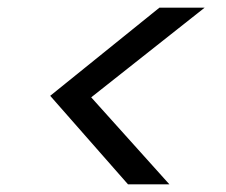

<svg xmlns="http://www.w3.org/2000/svg" viewBox="-20 -601 590 501"><path d="M514 -581 218 -347 422 -120H314L111 -351L396 -581Z"/></svg>

Font: DM Sans 12pt
Style: Italic
Weight: 400
Italic angle: -10°
Version: Version 4.004;gftools[0.9.30]